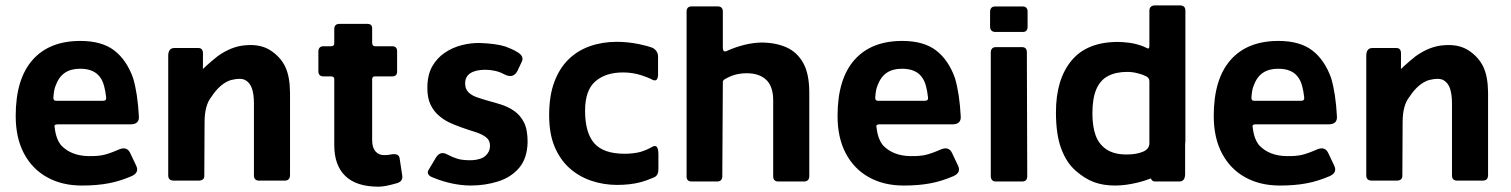

<svg xmlns="http://www.w3.org/2000/svg" viewBox="-20 -674 5613 713"><path d="M374.3 -311.7Q368.7 -362.3 354.3 -383.3Q331.7 -419.3 276.7 -418.7Q242.7 -418.7 220.2 -403.2Q197.7 -387.7 185.7 -353.7Q180.3 -340.3 178.3 -312.7Q177.3 -299.7 188 -299.7H362.3Q375.7 -299.7 374.3 -311.7ZM183.3 -199.3Q188 -156.7 208 -133.3Q244.7 -95.7 307.7 -94.3Q344.7 -93.7 366.3 -99Q390.3 -105 421.7 -119Q452 -131.7 464 -104.7L485 -60.3Q499 -33.3 468.3 -19.7Q423.7 -0.7 383.3 6.7Q340.3 15 283.7 15Q210.3 15 155 -15.7Q99.7 -46.3 69 -104.2Q38.3 -162 38.3 -243.3Q38.3 -380.3 100.7 -451.2Q163 -522 278.7 -522Q358 -522 404.2 -486.7Q450.3 -451.3 474.3 -384Q491.3 -326.3 495.7 -242.3Q498 -213 466 -212.3H193.3Q178.7 -212 183.3 -199.3Z M604.7 -22.7V-216Q606.3 -267.7 638.3 -308Q702 -397.3 788.7 -465.7Q841 -502.7 892.7 -506Q948.7 -510.7 985.5 -486.2Q1022.3 -461.7 1039.3 -426Q1056.3 -390.3 1057 -331V-22.7Q1056.3 -3.3 1037.3 -3.3H942.3Q923 -3.3 923 -22.7V-290.3Q923 -323 916 -344.3Q909 -365.7 892.3 -375.8Q875.7 -386 837.3 -376.7Q797.3 -363.7 765.3 -314.7Q739.7 -283.3 739.7 -220L738.7 -22.7Q739.7 -4 718.7 -3.3H625.3Q604.7 -3.3 604.7 -22.7ZM732.3 -59.7H604.7V-467.7Q605.3 -495.7 627.3 -495.7H716.7Q733.7 -495.7 733.7 -475.3Z M1221.3 -135V-380.3Q1221.3 -389.7 1210.3 -390.3H1181.7Q1162.3 -390.3 1162.3 -409.7V-483Q1163 -502.3 1181.7 -502.3H1209Q1222.3 -502.3 1221.3 -514.7V-566Q1221.3 -585.3 1240.7 -585.3H1344.3Q1363 -585.3 1362 -567.3V-514.3Q1363 -502.3 1372.7 -502.3H1437Q1455 -501.7 1454.7 -483V-409.7Q1455.3 -390.3 1436.3 -390.3H1373.3Q1362.7 -391 1362 -380.7V-154Q1362 -126.3 1374 -112.2Q1386 -98 1406.7 -98Q1420.3 -98 1431.3 -100.3Q1461 -106 1464 -86.3L1473.7 -22.3Q1477 -1 1455 6Q1409.7 19.3 1386 19.3Q1303.3 19.3 1262.3 -20.5Q1221.3 -60.3 1221.3 -135Z M1573.7 -46.7 1599 -89Q1613.7 -112.3 1636 -102.7Q1662 -89.3 1681.2 -83.8Q1700.3 -78.3 1732.7 -79Q1767.7 -81 1783.7 -96.2Q1799.7 -111.3 1799.7 -132.3Q1799.7 -153.3 1784.3 -164.8Q1769 -176.3 1745.2 -183.7Q1721.3 -191 1695.3 -200.3Q1664.7 -211 1645.3 -220.7Q1626 -230.3 1608 -246.2Q1590 -262 1578.5 -286.2Q1567 -310.3 1567 -347Q1567 -395.7 1585 -427.3Q1603 -459 1632.2 -478.5Q1661.3 -498 1695.5 -506.5Q1729.7 -515 1762 -514.3Q1821.3 -512.3 1856.7 -501.3Q1881.7 -492.3 1900 -481.3Q1928.3 -465.3 1917.3 -444L1901.7 -411Q1886 -380 1851.3 -398.7Q1821.7 -414.7 1780.7 -415Q1744 -414.3 1725.7 -401.5Q1707.3 -388.7 1707.3 -364.3Q1707.3 -343.7 1719.3 -331.7Q1731.3 -319.7 1750.5 -313Q1769.7 -306.3 1791.7 -300Q1815.7 -293.7 1841.5 -285.5Q1867.3 -277.3 1889.7 -261.8Q1912 -246.3 1925.7 -219.7Q1939.3 -193 1939.3 -146.7Q1938 -86.3 1908.2 -51Q1878.3 -15.7 1830 -0.3Q1781.7 15 1726.3 15Q1658.3 14 1588.7 -14.3Q1558.7 -25.3 1573.7 -46.7Z M2271.7 12.7Q2221.3 12.7 2175.3 -3Q2129.3 -18.7 2094.5 -50Q2059.7 -81.3 2039.5 -129.3Q2019.3 -177.3 2019.3 -246Q2019.3 -318 2038.2 -368.8Q2057 -419.7 2090.5 -452.8Q2124 -486 2170.3 -502.3Q2216.7 -518.7 2270.3 -518.7Q2310.3 -518.7 2352.3 -510.3Q2381 -504.7 2404.3 -496Q2423.7 -484.3 2423.7 -464V-396.3Q2423 -364.3 2396.3 -381.3Q2383.7 -387.3 2361 -394.7Q2328.7 -405 2293.7 -405Q2229.3 -405 2191 -372Q2152.7 -339 2152.7 -262.7Q2152.7 -181.3 2186.7 -142.2Q2220.7 -103 2299.7 -103Q2330 -103 2356.3 -109.3Q2381.3 -116.7 2400.7 -128Q2425 -142.7 2425 -101V-45Q2425 -23 2409.7 -15.7Q2383.3 -4 2357 3Q2319.7 12.7 2271.7 12.7Z M2677.7 -484.3Q2747.3 -515 2807.3 -516Q2859.7 -516 2899.7 -498.5Q2939.7 -481 2962.5 -440.7Q2985.3 -400.3 2985.3 -330V-20.3Q2985.3 0 2965.3 0H2870.7Q2851.3 0 2851.3 -19.3V-300.7Q2851.3 -352.7 2825.7 -377.3Q2800 -402 2752.7 -402Q2729 -402 2707 -395.7Q2687.7 -389.7 2669.7 -378.7Q2665.3 -375.7 2664.3 -370.3L2662.3 -20.3Q2662.3 0 2643 0H2548.7Q2529.7 0 2529.7 -18.7V-631Q2529.7 -650.3 2549 -650.3H2645.7Q2664.3 -649.7 2664.3 -631V-495.3Q2665 -479 2677.7 -484.3Z M3426.3 -311.7Q3420.7 -362.3 3406.3 -383.3Q3383.7 -419.3 3328.7 -418.7Q3294.7 -418.7 3272.2 -403.2Q3249.7 -387.7 3237.7 -353.7Q3232.3 -340.3 3230.3 -312.7Q3229.3 -299.7 3240 -299.7H3414.3Q3427.7 -299.7 3426.3 -311.7ZM3235.3 -199.3Q3240 -156.7 3260 -133.3Q3296.7 -95.7 3359.7 -94.3Q3396.7 -93.7 3418.3 -99Q3442.3 -105 3473.7 -119Q3504 -131.7 3516 -104.7L3537 -60.3Q3551 -33.3 3520.3 -19.7Q3475.7 -0.7 3435.3 6.7Q3392.3 15 3335.7 15Q3262.3 15 3207 -15.7Q3151.7 -46.3 3121 -104.2Q3090.3 -162 3090.3 -243.3Q3090.3 -380.3 3152.7 -451.2Q3215 -522 3330.7 -522Q3410 -522 3456.2 -486.7Q3502.3 -451.3 3526.3 -384Q3543.3 -326.3 3547.7 -242.3Q3550 -213 3518 -212.3H3245.3Q3230.7 -212 3235.3 -199.3Z M3656.7 -575.7V-630.3Q3657 -650 3676 -650H3777.3Q3796 -650 3796 -630.7V-576.3Q3796.7 -554.7 3777 -555.3H3677.3Q3656.7 -555.3 3656.7 -575.7ZM3659.3 -19.7V-479.3Q3660 -499 3678.3 -499H3775Q3793.3 -499 3793.3 -479.7L3794.7 -20Q3794.7 0 3775.7 0H3678.3Q3660 0 3659.3 -19.7Z M4164 -100.3Q4200 -100.3 4224.2 -110.5Q4248.3 -120.7 4248.3 -141.7V-370.7Q4249 -384 4237 -390.3Q4223 -397.7 4207 -401.3Q4186.7 -407 4166.3 -407Q4124 -407 4095 -391.8Q4066 -376.7 4051.3 -342.8Q4036.7 -309 4036.7 -252.7Q4036.7 -204.3 4048.8 -171Q4061 -137.7 4089.2 -119Q4117.3 -100.3 4164 -100.3ZM4248.3 -504V-634.7Q4249 -653.3 4268.3 -654H4361.3Q4382.7 -654 4382 -633V-152Q4381.3 -114.7 4359 -84Q4336.7 -53.3 4294.2 -30.3Q4251.7 -7.3 4205.7 3.8Q4159.7 15 4121 15Q4076.7 15 4042.5 2.3Q4008.3 -10.3 3974.2 -40.3Q3940 -70.3 3920.7 -122.5Q3901.3 -174.7 3901.3 -257.3Q3901.3 -378.7 3958.7 -448.5Q4016 -518.3 4131.7 -518.3Q4147.3 -518.3 4172.5 -515.3Q4197.7 -512.3 4224.7 -502L4237.3 -496.3Q4248.3 -489 4248.3 -504ZM4254.7 -206.7H4381V-28Q4381 0 4359.3 0H4270.3Q4253 0 4253 -20.7Z M4823.3 -311.7Q4817.7 -362.3 4803.3 -383.3Q4780.7 -419.3 4725.7 -418.7Q4691.7 -418.7 4669.2 -403.2Q4646.7 -387.7 4634.7 -353.7Q4629.3 -340.3 4627.3 -312.7Q4626.3 -299.7 4637 -299.7H4811.3Q4824.7 -299.7 4823.3 -311.7ZM4632.3 -199.3Q4637 -156.7 4657 -133.3Q4693.7 -95.7 4756.7 -94.3Q4793.7 -93.7 4815.3 -99Q4839.3 -105 4870.7 -119Q4901 -131.7 4913 -104.7L4934 -60.3Q4948 -33.3 4917.3 -19.7Q4872.7 -0.7 4832.3 6.7Q4789.3 15 4732.7 15Q4659.3 15 4604 -15.7Q4548.7 -46.3 4518 -104.2Q4487.3 -162 4487.3 -243.3Q4487.3 -380.3 4549.7 -451.2Q4612 -522 4727.7 -522Q4807 -522 4853.2 -486.7Q4899.3 -451.3 4923.3 -384Q4940.3 -326.3 4944.7 -242.3Q4947 -213 4915 -212.3H4642.3Q4627.7 -212 4632.3 -199.3Z M5053.7 -22.7V-216Q5055.3 -267.7 5087.3 -308Q5151 -397.3 5237.7 -465.7Q5290 -502.7 5341.7 -506Q5397.7 -510.7 5434.5 -486.2Q5471.3 -461.7 5488.3 -426Q5505.3 -390.3 5506 -331V-22.7Q5505.3 -3.3 5486.3 -3.3H5391.3Q5372 -3.3 5372 -22.7V-290.3Q5372 -323 5365 -344.3Q5358 -365.7 5341.3 -375.8Q5324.7 -386 5286.3 -376.7Q5246.3 -363.7 5214.3 -314.7Q5188.7 -283.3 5188.7 -220L5187.7 -22.7Q5188.7 -4 5167.7 -3.3H5074.3Q5053.7 -3.3 5053.7 -22.7ZM5181.3 -59.7H5053.7V-467.7Q5054.3 -495.7 5076.3 -495.7H5165.7Q5182.7 -495.7 5182.7 -475.3Z"/></svg>

Font: Vivano Light
Style: Regular
Weight: 300
Designer: Joe Prince, Josias Burgherr
Version: Version 2.064;September 19, 2022;FontCreator 14.0.0.2877 64-